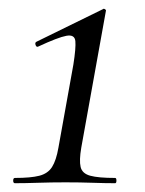

<svg xmlns="http://www.w3.org/2000/svg" viewBox="-20 -417 331 437"><path d="M14 0Q10 0 10 -6Q10 -12 14 -12Q50 -12 69.5 -17Q89 -22 98.5 -37Q108 -52 113 -81L147 -270Q153 -308 151.5 -323.5Q150 -339 131 -335.5Q112 -332 67 -311Q63 -309 61 -314.5Q59 -320 63 -322L214 -396Q216 -398 219 -396Q222 -394 221 -392L165 -81Q160 -52 163.5 -37Q167 -22 185.5 -17Q204 -12 242 -12Q245 -12 245 -6Q245 0 242 0Q219 0 190.5 -1Q162 -2 129 -2Q97 -2 67 -1Q37 0 14 0Z"/></svg>

Font: Cormorant
Style: Italic
Weight: 400
Italic angle: -10°
Designer: Christian Thalmann (Catharsis Fonts)
Foundry: Catharsis Fonts
Version: Version 4.000